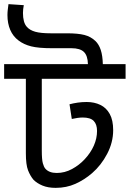

<svg xmlns="http://www.w3.org/2000/svg" viewBox="-30 -932 627 928"><path d="M577 -622V-551H172V-205Q172 -161 177 -143Q182 -125 189 -117Q207 -96 244 -96Q283 -96 318 -115Q353 -134 379 -162Q408 -193 423.5 -228Q439 -263 439 -299Q439 -331 423 -347.5Q407 -364 370 -364Q358 -364 344 -362Q330 -360 317 -357L306 -428Q325 -433 345.5 -436Q366 -439 389 -439Q426 -439 455 -425Q484 -411 500.5 -381Q517 -351 517 -303Q517 -244 488 -188.5Q459 -133 415 -95Q378 -63 334.5 -43.5Q291 -24 239 -24Q202 -24 175.5 -35Q149 -46 132 -63Q116 -82 105.5 -109Q95 -136 95 -191V-551H-10V-622ZM395 -622Q394 -663 375.5 -681Q357 -699 315 -699H221Q156 -699 120.5 -708Q85 -717 60 -736Q33 -756 19.5 -787.5Q6 -819 6 -859Q6 -872 7.5 -884.5Q9 -897 11 -912L85 -907Q83 -896 82 -887.5Q81 -879 81 -869Q81 -847 85.5 -830Q90 -813 100 -802Q114 -786 140.5 -778.5Q167 -771 216 -771H294Q347 -771 378 -763Q409 -755 431 -734Q448 -718 457 -690.5Q466 -663 467 -622Z"/></svg>

Font: ubangla05
Style: Book
Weight: 400
Designer: Jelle Bosma - Monotype Design Team
Foundry: Monotype Imaging Inc.
Version: Version 2.003